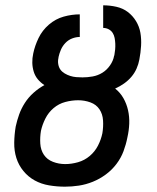

<svg xmlns="http://www.w3.org/2000/svg" viewBox="-20 -690 590 722"><path d="M224 12Q194 12 164.5 7Q135 2 110.5 -11.5Q86 -25 68 -47Q50 -69 41.5 -96Q33 -123 33.5 -153.5Q34 -184 39 -214Q44 -237 52 -259.5Q60 -282 73.5 -303Q87 -324 106 -341Q125 -358 147 -370Q133 -379 122.5 -391.5Q112 -404 107 -420Q102 -436 101.5 -453.5Q101 -471 105 -489Q111 -518 125 -547Q139 -576 164 -597.5Q189 -619 219.5 -627.5Q250 -636 280 -636V-551Q266 -551 251.5 -545.5Q237 -540 226 -528.5Q215 -517 209 -503Q203 -489 200 -475V-473Q197 -461 199 -449Q201 -437 207 -428.5Q213 -420 223 -414Q233 -408 244 -404.5Q255 -401 266.5 -400Q278 -399 290 -399Q309 -399 328.5 -402.5Q348 -406 365 -416.5Q382 -427 394 -444.5Q406 -462 409 -480L410 -482Q412 -493 413 -504Q414 -515 413.5 -526Q413 -537 411 -547.5Q409 -558 403.5 -566.5Q398 -575 388.5 -580Q379 -585 368 -585V-670Q393 -670 417.5 -664.5Q442 -659 460.5 -645Q479 -631 491.5 -610.5Q504 -590 508 -566.5Q512 -543 510.5 -517.5Q509 -492 504 -466Q501 -449 493.5 -432Q486 -415 474 -401Q462 -387 446.5 -376Q431 -365 413 -357Q432 -342 444 -321Q456 -300 461.5 -275.5Q467 -251 466 -225Q465 -199 459 -173Q454 -147 444.5 -121.5Q435 -96 418 -73.5Q401 -51 378 -34Q355 -17 329 -6.5Q303 4 276.5 8Q250 12 224 12ZM225 -73Q249 -73 273.5 -80Q298 -87 317.5 -103.5Q337 -120 348.5 -142.5Q360 -165 365 -189Q369 -213 367.5 -237Q366 -261 354 -279Q342 -297 320 -305Q298 -313 274 -313Q250 -313 225.5 -306.5Q201 -300 181.5 -283.5Q162 -267 150.5 -244Q139 -221 134 -198Q130 -174 131.5 -150Q133 -126 145 -108Q157 -90 179 -81.5Q201 -73 225 -73Z"/></svg>

Font: Lode Dark
Style: Bold Italic
Weight: 700
Italic angle: -11°
Monospace: yes
Designer: Belleve Invis
Foundry: Belleve Invis
Version: Version 29.2.0; ttfautohint (v1.8.3)